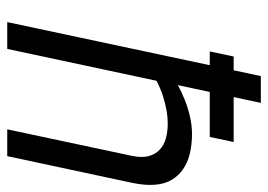

<svg xmlns="http://www.w3.org/2000/svg" viewBox="-125 -615 740 530"><g transform="rotate(90 245.0 -350.0)"><path d="M358 -559 372 -625H136L122 -559ZM215 -471 264 -700H190L41 0H115L203 -412Q224 -423 244 -429.5Q264 -436 283.5 -439.5Q303 -443 322 -443Q343 -443 361.5 -438Q380 -433 393 -421Q406 -409 411 -390Q416 -371 410 -343L337 0H411L485 -346Q492 -380 490 -407Q488 -434 477 -453Q466 -472 447.5 -485Q429 -498 404 -504Q379 -510 349 -510Q327 -510 302.5 -504.5Q278 -499 255.5 -490Q233 -481 215 -471Z"/></g></svg>

Font: Advent Pro Medium
Style: Italic
Weight: 500
Italic angle: -12°
Version: Version 3.000